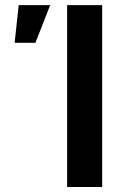

<svg xmlns="http://www.w3.org/2000/svg" viewBox="-20 -748 498 768"><path d="M388.7 -727.5V0H248.5V-727.5ZM38.6 -576.7 54.7 -727.5H180.7L121.6 -576.7Z"/></svg>

Font: Inter Cardless
Style: Bold
Weight: 700
Designer: Rasmus Andersson
Foundry: rsms
Version: Version 4.001;git-9221beed3